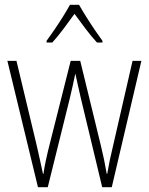

<svg xmlns="http://www.w3.org/2000/svg" viewBox="-20 -784 623 804"><path d="M318 -375Q312 -401 306.5 -425.5Q301 -450 296 -474H295Q290 -450 284.5 -425Q279 -400 273 -375L180 0H139L11 -529H49L133 -178Q141 -143 147.5 -113.5Q154 -84 160 -56H162Q165 -79 172 -112Q179 -145 188 -180L276 -529H316L402 -176Q417 -115 427 -56H429Q435 -90 439.5 -112Q444 -134 452 -167L535 -529H572L448 0H408ZM311 -764Q324 -741 342.5 -711.5Q361 -682 379.5 -655Q398 -628 409 -613V-606H386Q363 -631 338 -664Q313 -697 292 -726Q272 -698 246.5 -664Q221 -630 199 -606H175V-613Q189 -632 207.5 -659Q226 -686 243.5 -714Q261 -742 273 -764Z"/></svg>

Font: Noto Sans Thai Cond ExtLt
Style: Regular
Weight: 200
Width: 3
Designer: Monotype Design Team
Foundry: Monotype Imaging Inc.
Version: Version 2.002; ttfautohint (v1.8.4.7-5d5b)